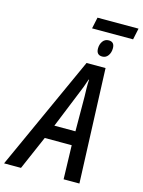

<svg xmlns="http://www.w3.org/2000/svg" viewBox="-206 -1080 863 1162"><g transform="rotate(15 225.5 -499.0)"><path d="M241 -927 256 -998H513L498 -927ZM344 -778Q307 -778 307 -819Q307 -845 320.5 -864Q334 -883 358 -883Q394 -883 394 -843Q394 -816 380.5 -797Q367 -778 344 -778ZM-62 0 263 -716H382L410 0H311L305 -212H136L44 0ZM173 -299H305L304 -515Q303 -543 302.5 -570.5Q302 -598 304 -622H301Q286 -574 261 -516Z"/></g></svg>

Font: Noto Sans Condensed Medium
Style: Italic
Weight: 500
Width: 3
Italic angle: -12°
Designer: Monotype Design Team
Foundry: Monotype Imaging Inc.
Version: Version 2.013; ttfautohint (v1.8.4.7-5d5b)